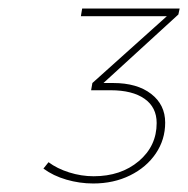

<svg xmlns="http://www.w3.org/2000/svg" viewBox="-20 -786 442 451"><path d="M399 -752 223 -591H246Q302 -591 335 -565.5Q368 -540 368 -498Q368 -458 346 -425.5Q324 -393 285.5 -374Q247 -355 199 -355Q167 -355 136 -364Q105 -373 82 -390L94 -405Q114 -390 142.5 -381Q171 -372 200 -372Q264 -372 306 -407.5Q348 -443 348 -497Q348 -534 319.5 -554Q291 -574 240 -574H194L197 -591L372 -748H170L173 -766H402Z"/></svg>

Font: Gontserrat Thin
Style: Italic
Weight: 250
Italic angle: -11.3°
Designer: Julieta Ulanovsky
Foundry: Julieta Ulanovsky
Version: Version 6.001